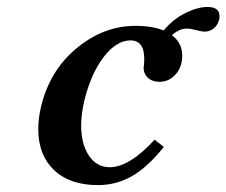

<svg xmlns="http://www.w3.org/2000/svg" viewBox="-20 -519 650 551"><path d="M566.9 -428.2Q559.1 -428.2 542.5 -432.6Q525.9 -437 517.1 -437Q494.1 -437 473.6 -418Q502.9 -395.5 502.9 -359.9Q502.9 -346.7 501 -339.8Q496.1 -315.9 478.5 -300Q460.9 -284.2 438 -284.2Q417 -284.2 404.5 -295.7Q392.1 -307.1 392.1 -325.2Q392.1 -329.1 393.1 -331.1Q393.1 -334 393.6 -340.6Q394 -347.2 394 -350.1Q394 -403.3 354 -403.1Q314 -402.8 277.6 -355.5Q241.2 -308.1 222.2 -231Q213.4 -193.8 212.9 -160.2Q212.9 -105 235.4 -72Q257.8 -39.1 294.9 -39.1Q351.1 -39.1 423.8 -118.2L450.2 -97.2Q403.3 -39.1 358.6 -13.4Q314 12.2 261.2 12.2Q180.2 12.2 135 -31Q89.8 -74.2 89.8 -147.9Q89.8 -178.7 97.2 -210Q121.1 -314.9 199 -379.9Q276.9 -444.8 368.2 -444.8Q417 -444.8 449.7 -431.6Q477.5 -464.8 512.5 -481.9Q547.4 -499 575.2 -499Q610.4 -499 609.9 -472.2Q609.9 -465.3 608.9 -462.9Q605 -446.8 593.5 -437.5Q582 -428.2 566.9 -428.2Z"/></svg>

Font: Linux Libertine O
Style: Semibold Italic
Weight: 600
Italic angle: -11.5°
Designer: Philipp H. Poll
Foundry: Philipp H. Poll
Version: Version 5.1.2